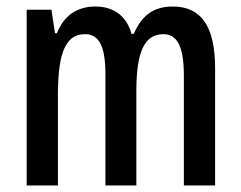

<svg xmlns="http://www.w3.org/2000/svg" viewBox="-20 -570 741 590"><path d="M511 -550C452 -550 416 -523 391 -466H384C371 -515 335 -550 273 -550C217 -550 176 -522 155 -468H149L138 -540H62V0H158V-275C158 -390 174 -465 241 -465C284 -465 304 -429 304 -341V0H399V-290C399 -405 421 -465 482 -465C524 -465 545 -428 545 -338V0H641V-360C641 -488 599 -550 511 -550Z"/></svg>

Font: Noto Sans Lao ExtraCondensed Medium
Style: Regular
Weight: 500
Width: 2
Designer: Monotype Design Team
Foundry: Monotype Imaging Inc.
Version: Version 2.003